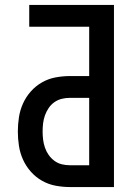

<svg xmlns="http://www.w3.org/2000/svg" viewBox="-20 -755 540 775"><path d="M262 0Q233 0 204 -5.5Q175 -11 149.5 -25.5Q124 -40 104.5 -62Q85 -84 73 -110.5Q61 -137 56.5 -166Q52 -195 52 -224Q52 -253 56.5 -282Q61 -311 73 -337.5Q85 -364 104.5 -386Q124 -408 149.5 -422.5Q175 -437 204 -442.5Q233 -448 262 -448H340V-647H98V-735H440V0ZM262 -88H340V-360H262Q245 -360 229 -356Q213 -352 199.5 -342.5Q186 -333 176.5 -319Q167 -305 161.5 -289.5Q156 -274 154 -257.5Q152 -241 152 -224Q152 -208 154 -191.5Q156 -175 161.5 -159Q167 -143 176.5 -129.5Q186 -116 199.5 -106Q213 -96 229 -92Q245 -88 262 -88Z"/></svg>

Font: Iosevka Semibold
Style: Regular
Weight: 600
Monospace: yes
Designer: Belleve Invis
Foundry: Belleve Invis
Version: Version 33.2.3; ttfautohint (v1.8.4)